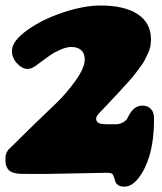

<svg xmlns="http://www.w3.org/2000/svg" viewBox="-25 -639 598 708"><path d="M76.7 -384.8Q57.1 -384.8 38.1 -405Q19 -425.3 19 -451.2Q19 -487.3 74.7 -527.3Q130.4 -567.4 207.3 -593Q284.2 -618.7 345.2 -618.7Q434.6 -618.7 483.2 -586.4Q531.7 -554.2 531.7 -493.7Q531.7 -481 529.5 -468.8Q527.3 -456.5 521 -442.9Q514.6 -429.2 509.3 -418.5Q503.9 -407.7 491.9 -391.8Q480 -376 472.9 -366.2Q465.8 -356.4 449 -337.9Q432.1 -319.3 424.1 -310.5Q416 -301.8 395.8 -280Q375.5 -258.3 366.7 -249Q361.8 -244.1 355.5 -237.3Q349.1 -230.5 345.9 -227.3Q342.8 -224.1 338.9 -219.7Q335 -215.3 333.5 -212.9Q332 -210.4 330.8 -207.5Q329.6 -204.6 329.6 -201.7Q329.6 -190.4 338.4 -185.5Q347.2 -180.7 379.4 -180.7H399.9Q426.8 -180.7 442.9 -199.7L451.2 -215.3Q460 -231 471.7 -240.2Q483.4 -249.5 500.5 -249.5Q519.5 -249.5 531.2 -237.5Q543 -225.6 543 -202.6Q543 -118.7 524.9 -61Q510.7 -14.2 485.8 17.6Q460.9 49.3 433.6 49.3Q408.7 49.3 400.9 32.2Q399.9 30.3 396.5 18.3Q393.1 6.3 389.2 2.4Q386.7 0 381.1 -1Q375.5 -2 370.6 -2Q365.7 -2 357.7 -1.7Q349.6 -1.5 347.7 -1.5L144 2.4Q129.9 2.9 97.7 2.4Q65.4 2 56.2 2Q36.1 2 22.9 -2.7Q9.8 -7.3 4.2 -15.6Q-1.5 -23.9 -3.2 -31Q-4.9 -38.1 -4.9 -47.9Q-4.9 -58.6 -3.9 -65.7Q-2.9 -72.8 0.2 -78.4Q3.4 -84 5.4 -86.4Q7.3 -88.9 13.9 -95Q20.5 -101.1 23.4 -104Q90.8 -171.4 182.1 -258.3Q220.7 -295.4 254.2 -342.5Q287.6 -389.6 287.6 -419.9Q287.6 -441.9 274.4 -453.9Q261.2 -465.8 238.3 -465.8Q220.7 -465.8 198.2 -456.1Q175.8 -446.3 160.9 -436Q146 -425.8 122.6 -408.2Q108.9 -397.9 104 -394.5Q99.1 -391.1 91.6 -387.9Q84 -384.8 76.7 -384.8Z"/></svg>

Font: Cooper* Black
Style: Italic
Weight: 900
Italic angle: -7°
Designer: Owen Earl
Foundry: indestructible type*
Version: Version 0.001